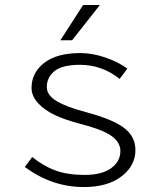

<svg xmlns="http://www.w3.org/2000/svg" viewBox="-20 -734 640 767"><path d="M221.2 -573.2 312 -713.9H378.9L268.1 -573.2ZM314.9 13.2Q187.5 13.2 79.1 -66.9L108.9 -106.9Q151.9 -71.3 200.9 -53.2Q250 -35.2 317.9 -35.2Q386.7 -35.2 423.8 -62Q460.9 -88.9 460.9 -130.9Q460.9 -165.5 425 -191.2Q389.2 -216.8 293.9 -241.2Q239.3 -255.4 198.2 -274.9Q157.2 -294.4 131.6 -322.5Q106 -350.6 106 -382.8Q106 -443.4 156.5 -482.7Q207 -522 300.8 -522Q349.1 -522 400.6 -504.4Q452.1 -486.8 488.8 -460L458 -418.9Q387.2 -475.1 299.8 -475.1Q229 -475.1 198 -450.2Q167 -425.3 167 -386.2Q167 -353.5 206.8 -329.8Q246.6 -306.2 323.2 -286.1Q430.7 -257.3 475.8 -222.9Q521 -188.5 521 -134.8Q521 -72.3 465.6 -29.5Q410.2 13.2 314.9 13.2Z"/></svg>

Font: Office Code Pro Light
Style: Regular
Weight: 300
Designer: Nathan Rutzky & Paul D. Hunt
Foundry: Adobe Systems Incorporated
Version: Version 1.004;PS 001.004;hotconv 1.0.70;makeotf.lib2.5.58329